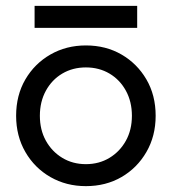

<svg xmlns="http://www.w3.org/2000/svg" viewBox="-20 -625 586 655"><path d="M35 -230Q35 -161 66.5 -106.5Q98 -52 152 -21Q206 10 273 10Q341 10 394.5 -21Q448 -52 479.5 -106.5Q511 -161 511 -230Q511 -300 479.5 -354Q448 -408 394.5 -439Q341 -470 273 -470Q206 -470 152 -439Q98 -408 66.5 -354Q35 -300 35 -230ZM116 -230Q116 -278 136.5 -315.5Q157 -353 192.5 -374Q228 -395 273 -395Q318 -395 353.5 -374Q389 -353 409.5 -315.5Q430 -278 430 -230Q430 -182 409.5 -145Q389 -108 353.5 -86.5Q318 -65 273 -65Q228 -65 192.5 -86.5Q157 -108 136.5 -145Q116 -182 116 -230ZM98 -530H448V-605H98Z"/></svg>

Font: Glinicke Jost Regular
Style: Regular
Weight: 400
Version: Version 3.710